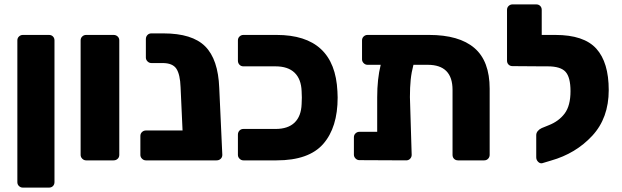

<svg xmlns="http://www.w3.org/2000/svg" viewBox="-20 -730 2830 874"><path d="M59 99V-546Q59 -557 66.5 -564Q74 -571 84 -571H203Q214 -571 221 -564Q228 -557 228 -546V99Q228 110 221 117Q214 124 203 124H84Q74 124 66.5 117Q59 110 59 99Z M347 -25V-546Q347 -557 354.5 -564Q362 -571 372 -571H497Q508 -571 515.5 -564Q523 -557 523 -546V-25Q523 -14 515.5 -7Q508 0 497 0H372Q362 0 354.5 -7.5Q347 -15 347 -25Z M992 -25Q992 -14 984.5 -7Q977 0 966 0H841H644Q634 0 626.5 -7.5Q619 -15 619 -25V-111Q619 -122 626.5 -129Q634 -136 644 -136H811L802 -333Q800 -391 783 -417Q766 -443 720 -443H669Q659 -443 651.5 -450.5Q644 -458 644 -468V-552Q644 -563 651 -570.5Q658 -578 669 -578H724Q855 -578 914 -519Q973 -460 978 -330Z M1063 -25V-117Q1063 -128 1070 -135.5Q1077 -143 1088 -143H1234Q1291 -143 1321 -172Q1351 -201 1353 -256Q1354 -268 1354 -286Q1354 -303 1353 -315Q1351 -370 1321 -399Q1291 -428 1234 -428H1088Q1077 -428 1070 -435.5Q1063 -443 1063 -454V-546Q1063 -557 1070.5 -564Q1078 -571 1088 -571H1239Q1504 -571 1516 -314Q1517 -303 1517 -286Q1517 -150 1451.5 -75Q1386 0 1239 0H1088Q1078 0 1070.5 -7.5Q1063 -15 1063 -25Z M2209 -326V-25Q2209 -15 2202 -7.5Q2195 0 2184 0H2065Q2054 0 2047 -7Q2040 -14 2040 -25V-321Q2040 -435 1927 -435H1862Q1853 -401 1849.5 -367Q1846 -333 1846 -288L1854 -25Q1854 -15 1847 -7.5Q1840 0 1829 0L1616 -1Q1606 -1 1598.5 -8.5Q1591 -16 1591 -26V-105Q1591 -116 1598.5 -123Q1606 -130 1616 -130H1697V-287Q1697 -371 1713 -435H1653Q1643 -435 1635.5 -442.5Q1628 -450 1628 -460V-546Q1628 -557 1635.5 -564Q1643 -571 1653 -571H1933Q2070 -571 2139.5 -511.5Q2209 -452 2209 -326Z M2751 -320Q2751 -193 2676 -112Q2601 -31 2488 1L2448 13Q2438 15 2429.5 6.5Q2421 -2 2421 -14V-115Q2421 -125 2428 -133.5Q2435 -142 2446 -147L2478 -160Q2524 -178 2550.5 -213.5Q2577 -249 2577 -315Q2577 -378 2554.5 -403Q2532 -428 2473 -428H2450H2447L2313 -429Q2302 -429 2295 -436Q2288 -443 2288 -454V-685Q2288 -696 2295.5 -703Q2303 -710 2313 -710H2421Q2432 -710 2439 -703Q2446 -696 2446 -685V-571H2488H2508Q2638 -571 2694.5 -508.5Q2751 -446 2751 -320Z"/></svg>

Font: Rubik
Style: Regular
Weight: 700
Designer: Hubert & Fischer
Foundry: Hubert & Fischer
Version: Version 1.100